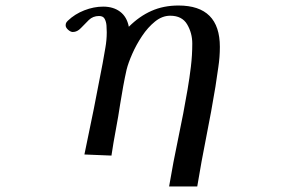

<svg xmlns="http://www.w3.org/2000/svg" viewBox="-20 -562 1040 696"><path d="M777 -392Q777 -355 771.5 -319Q766 -283 761 -248Q746 -157 728 -67Q710 23 695 114H593Q608 25 626.5 -62.5Q645 -150 660 -238Q667 -279 672 -320.5Q677 -362 677 -404Q677 -442 658.5 -473.5Q640 -505 597 -505Q568 -505 542 -484Q516 -463 495 -431.5Q474 -400 459.5 -367Q445 -334 439 -310Q432 -279 426.5 -248.5Q421 -218 416 -187Q409 -140 400 -92.5Q391 -45 384 2L286 -2Q321 -167 352 -332Q357 -361 362 -389Q367 -417 367 -445Q367 -456 366 -469.5Q365 -483 359.5 -493.5Q354 -504 339 -504Q317 -504 302 -489.5Q287 -475 273.5 -460.5Q260 -446 244 -446Q236 -446 227 -454Q218 -462 218 -470Q218 -476 220 -479.5Q222 -483 226 -487Q251 -511 285.5 -524.5Q320 -538 354 -538Q391 -538 415.5 -519.5Q440 -501 447 -465Q485 -503 529 -522.5Q573 -542 627 -542Q777 -542 777 -392Z"/></svg>

Font: Kaisei HarunoUmi Medium
Style: Regular
Weight: 500
Designer: Font-Kai, 金井和夫
Foundry: KAZUO KANAI
Version: Version 5.003